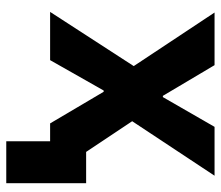

<svg xmlns="http://www.w3.org/2000/svg" viewBox="-66 -499 705 613"><g transform="rotate(90 286.5 -192.5)"><path d="M431 0V140H565V-115H465L367 -262L541 -525H385L290 -360H286L188 -525H20L191 -267L18 0H172L269 -171H273L374 0Z"/></g></svg>

Font: Braiins Sans
Style: Bold
Weight: 700
Designer: Mike Abbink, Paul van der Laan, Pieter van Rosmalen, Jiri Chlebus, Lubos Buracinsky
Foundry: Bold Monday, Sudetype
Version: Version 1.000;hotconv 1.0.109;makeotfexe 2.5.65596